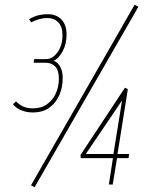

<svg xmlns="http://www.w3.org/2000/svg" viewBox="-20 -768 619 799"><path d="M34 -334 47 -346Q74 -317 116 -317Q152 -317 176 -334.5Q200 -352 212.5 -380Q225 -408 225 -440Q225 -475 210 -491Q195 -507 169 -507H120L122 -522H171Q199 -522 219.5 -550.5Q240 -579 240 -622Q240 -657 222.5 -675Q205 -693 177 -693Q161 -693 144 -688.5Q127 -684 110 -675L101 -688Q121 -700 140 -704.5Q159 -709 178 -709Q215 -709 236 -686.5Q257 -664 257 -624Q257 -585 241 -555Q225 -525 203 -515Q221 -509 231 -489.5Q241 -470 241 -443Q241 -405 227 -372.5Q213 -340 185.5 -320Q158 -300 116 -300Q93 -300 71 -308Q49 -316 34 -334ZM124 11 109 3 540 -748 556 -740ZM316 -110 315 -123 500 -403 512 -397 469 -127H517L515 -110H467L449 0H433L450 -110ZM337 -127H452L488 -350Z"/></svg>

Font: Georama SemiCondensed Thin
Style: Italic
Weight: 100
Width: 4
Italic angle: -9°
Designer: Jean-Baptiste Levee
Foundry: Production Type
Version: Version 1.000